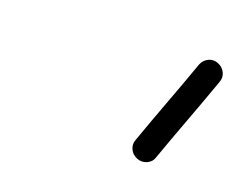

<svg xmlns="http://www.w3.org/2000/svg" viewBox="-43 -621 377 300"><g transform="rotate(15 145.5 -471.0)"><path d="M251 -550Q255 -558 263 -561Q271 -564 279 -560Q287 -556 290 -548Q293 -540 289 -532Q273 -497 256.5 -462.5Q240 -428 224 -393Q221 -385 212.5 -382Q204 -379 196 -383Q188 -387 185 -395Q182 -403 186 -411Q202 -446 218.5 -480.5Q235 -515 251 -550Q251 -550 251 -550Q251 -550 251 -550Z"/></g></svg>

Font: FRB American Cursive Medium
Style: Italic
Weight: 500
Italic angle: -25°
Version: Version 2.0;Modular Font Editor K font №1